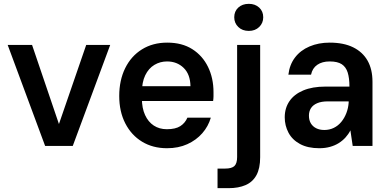

<svg xmlns="http://www.w3.org/2000/svg" viewBox="-20 -760 2030 1000"><path d="M215 0 20 -526H147L287 -114L429 -526H554L359 0Z M850 12Q776 12 720 -22Q664 -56 632.5 -117.5Q601 -179 601 -260Q601 -342 632 -405Q663 -468 719.5 -503Q776 -538 851 -538Q928 -538 981.5 -504Q1035 -470 1063.5 -411.5Q1092 -353 1092 -280Q1092 -270 1092 -259Q1092 -248 1090 -234H687V-311H972Q971 -373 936.5 -406.5Q902 -440 850 -440Q814 -440 784 -422Q754 -404 736.5 -368Q719 -332 719 -277V-248Q719 -197 735.5 -161Q752 -125 781 -106Q810 -87 849 -87Q894 -87 919 -103Q944 -119 956 -147H1078Q1065 -102 1033.5 -66Q1002 -30 955.5 -9Q909 12 850 12Z M1113 220V118H1153Q1187 118 1201 104.5Q1215 91 1215 58V-526H1335V59Q1335 117 1315.5 152.5Q1296 188 1259 204Q1222 220 1171 220ZM1276 -599Q1242 -599 1221 -619.5Q1200 -640 1200 -670Q1200 -701 1221 -720.5Q1242 -740 1276 -740Q1309 -740 1330 -720.5Q1351 -701 1351 -670Q1351 -640 1330 -619.5Q1309 -599 1276 -599Z M1643 12Q1583 12 1542.5 -10Q1502 -32 1482.5 -69Q1463 -106 1463 -149Q1463 -197 1487.5 -233Q1512 -269 1559.5 -289Q1607 -309 1675 -309H1800Q1800 -353 1791 -382Q1782 -411 1760 -425.5Q1738 -440 1697 -440Q1658 -440 1632.5 -422.5Q1607 -405 1600 -371H1482Q1488 -423 1516.5 -460.5Q1545 -498 1592 -518Q1639 -538 1697 -538Q1770 -538 1819.5 -513.5Q1869 -489 1894.5 -444Q1920 -399 1920 -334V0H1817L1805 -81Q1795 -61 1779.5 -44Q1764 -27 1744 -14.5Q1724 -2 1698.5 5Q1673 12 1643 12ZM1669 -83Q1696 -83 1718.5 -94Q1741 -105 1757.5 -125Q1774 -145 1784 -171Q1794 -197 1796 -226V-232H1688Q1654 -232 1632 -222.5Q1610 -213 1599.5 -196.5Q1589 -180 1589 -158Q1589 -134 1599 -117.5Q1609 -101 1627 -92Q1645 -83 1669 -83Z"/></svg>

Font: DM Sans 9pt SemiBold
Style: Regular
Weight: 600
Version: Version 4.004;gftools[0.9.30]